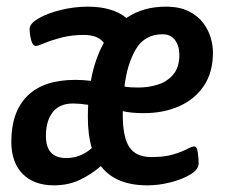

<svg xmlns="http://www.w3.org/2000/svg" viewBox="-20 -550 690 577"><path d="M142 7Q82 7 48 -27.5Q14 -62 14 -124Q14 -214 62.5 -262Q111 -310 207 -310Q229 -310 253 -307Q265 -373 292 -421Q275 -445 232 -445Q195 -445 164.5 -437Q134 -429 114 -420.5Q94 -412 88 -412Q78 -412 73.5 -430Q69 -448 69 -463Q69 -479 95.5 -494.5Q122 -510 162.5 -520Q203 -530 244 -530Q318 -530 360 -496Q410 -530 478 -530Q520 -530 547.5 -516Q575 -502 591 -480.5Q607 -459 613.5 -435.5Q620 -412 620 -393Q620 -333 593 -292.5Q566 -252 519 -231Q472 -210 413 -210Q393 -210 377 -211.5Q361 -213 349 -216Q349 -210 349 -204Q349 -137 369 -107.5Q389 -78 435 -78Q475 -78 501 -86Q527 -94 542 -102Q557 -110 564 -110Q572 -110 574.5 -91.5Q577 -73 577 -59Q577 -41 552.5 -26Q528 -11 492.5 -2Q457 7 423 7Q327 7 283 -51Q256 -27 221 -10Q186 7 142 7ZM396 -287Q427 -287 455 -296Q483 -305 501 -326.5Q519 -348 519 -385Q519 -412 506 -429.5Q493 -447 469 -447Q415 -447 388.5 -402.5Q362 -358 354 -290Q365 -288 375 -287.5Q385 -287 396 -287ZM118 -141Q118 -75 179 -75Q222 -75 256 -105Q244 -144 244 -198Q244 -217 245 -235Q219 -239 200 -239Q159 -239 138.5 -213Q118 -187 118 -141Z"/></svg>

Font: Asap Condensed Condensed Medium
Style: Italic
Weight: 500
Width: 3
Italic angle: -6°
Designer: Pablo Cosgaya
Foundry: Omnibus-Type
Version: Version 3.001; ttfautohint (v1.8.4.7-5d5b)